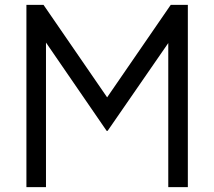

<svg xmlns="http://www.w3.org/2000/svg" viewBox="-20 -765 876 785"><path d="M88 -745H158L418 -367L678 -745H748V0H668V-589L420 -230H416L168 -591V0H88Z"/></svg>

Font: Eudoxus Sans
Style: Regular
Weight: 400
Designer: Stijn de Vries
Foundry: tokotype
Version: Version 2.005